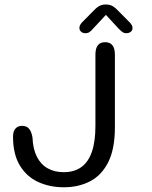

<svg xmlns="http://www.w3.org/2000/svg" viewBox="-20 -802 659 833"><path d="M256.5 10.5Q195.5 10.5 145.5 -12.5Q95.5 -35.5 66 -84.2Q36.5 -133 36.5 -209.5Q36.5 -232 47 -244Q57.5 -256 75.5 -256Q96 -256 106.5 -243Q117 -230 121 -205Q123 -155.5 140 -122Q157 -88.5 186.8 -71.8Q216.5 -55 256 -55Q302 -55 332.5 -76.8Q363 -98.5 378.5 -143Q394 -187.5 394 -256V-565Q394 -619 436 -619Q478.5 -619 478.5 -565V-250.5Q478.5 -156.5 450 -99.2Q421.5 -42 371.5 -15.8Q321.5 10.5 256.5 10.5ZM543 -704.5Q555 -692 555 -681Q555 -670.5 547.5 -664.2Q540 -658 528 -658Q517.5 -658 510 -663.8Q502.5 -669.5 493.5 -679L439.5 -737.5L385 -679Q376 -668.5 368.8 -663.2Q361.5 -658 350.5 -658Q339 -658 331.8 -664.5Q324.5 -671 324.5 -681.5Q324.5 -686.5 327.2 -692.5Q330 -698.5 335.5 -704.5L382.5 -752Q396.5 -767.5 409.2 -775Q422 -782.5 439 -782.5Q456.5 -782.5 469 -775.2Q481.5 -768 496 -752Z"/></svg>

Font: Sono ExtraLight Monospace
Style: Regular
Weight: 400
Version: Version 2.112